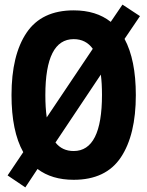

<svg xmlns="http://www.w3.org/2000/svg" viewBox="-20 -771 640 834"><path d="M177 -358Q177 -601 300 -601Q353 -601 383 -559L183 -261Q177 -303 177 -358ZM300 -115Q250 -115 221 -152L418 -447Q423 -409 423 -359Q423 -115 300 -115ZM300 10Q440 10 505 -87.5Q570 -185 570 -358Q570 -511 521 -602L588 -701L512 -751L461 -676Q398 -726 300 -726Q161 -726 95.5 -629Q30 -532 30 -358Q30 -201 81 -110L13 -9L90 43L143 -37Q205 10 300 10Z"/></svg>

Font: Noto Sans Mono UI
Style: Bold
Weight: 700
Designer: Monotype Design team
Foundry: Monotype Imaging Inc.
Version: 1.000